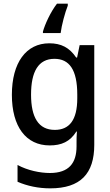

<svg xmlns="http://www.w3.org/2000/svg" viewBox="-20 -786 603 1051"><path d="M215 -613V-605H312C317 -647 336 -718 351 -755V-766H292C257 -721 226 -653 215 -613ZM255 245C421 245 496 164 496 7V-539H416L402 -471H397C360 -526 314 -549 250 -549C123 -549 45 -443 45 -267C45 -93 122 10 252 10C316 10 363 -10 398 -66H401C399 -42 399 -22 399 -5V15C399 107 357 161 253 161C200 161 131 147 76 117V209C129 232 190 245 255 245ZM280 -75C191 -75 150 -143 150 -268C150 -394 190 -464 278 -464C359 -464 403 -405 403 -268V-248C403 -128 359 -75 280 -75Z"/></svg>

Font: Noto Sans Mono SemiCondensed Medium
Style: Regular
Weight: 500
Width: 4
Designer: Monotype Design Team
Foundry: Monotype Imaging Inc.
Version: Version 2.014